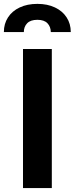

<svg xmlns="http://www.w3.org/2000/svg" viewBox="-57 -956 380 976"><path d="M206.4 0H59.9V-707H206.4ZM133.1 -936.3Q184.3 -936.3 222.6 -918Q260.9 -899.8 281.8 -867.4Q302.8 -835.1 302.8 -793.1H201.3Q200.8 -820.5 184.1 -837.9Q167.4 -855.3 133.1 -855.3Q98 -855.3 81.1 -837.7Q64.2 -820.1 64.2 -793.1H-37.3Q-37.3 -835.1 -16.4 -867.4Q4.4 -899.8 42.9 -918Q81.4 -936.3 133.1 -936.3Z"/></svg>

Font: Pretendard Std Variable
Style: Regular
Weight: 400
Designer: Base glyphs from Inter by Rasmus Andersson; Hangeul glyphs from Noto Sans CJK(Source Han Sans) by Jang Soo-young and Kan
Foundry: Kil Hyung-jin
Version: Version 1.309;Glyphs 3.2 (3225)